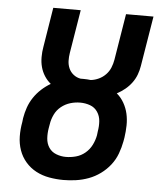

<svg xmlns="http://www.w3.org/2000/svg" viewBox="-53 -781 706 836"><g transform="rotate(5 300.0 -363.5)"><path d="M255 8Q224 8 193 2.5Q162 -3 135.5 -17Q109 -31 89.5 -53.5Q70 -76 60 -104.5Q50 -133 49.5 -164.5Q49 -196 55 -228L57 -245Q61 -269 69 -292Q77 -315 91 -336Q105 -357 123.5 -374Q142 -391 164 -404Q148 -417 136.5 -435Q125 -453 119.5 -473.5Q114 -494 114 -517Q114 -540 118 -562L146 -735H266L235 -546Q232 -528 232.5 -510.5Q233 -493 240 -477.5Q247 -462 260.5 -451.5Q274 -441 291 -438Q294 -438 297 -438Q300 -438 304 -438Q312 -438 320 -437.5Q328 -437 336 -436Q354 -438 371 -446Q388 -454 401 -467.5Q414 -481 421 -498Q428 -515 431 -533L464 -735H584L548 -516Q545 -497 538 -478Q531 -459 518.5 -442Q506 -425 489.5 -411.5Q473 -398 454 -388Q473 -372 485.5 -350Q498 -328 503.5 -303.5Q509 -279 508.5 -252.5Q508 -226 504 -199L501 -182Q496 -155 486 -128Q476 -101 458 -78Q440 -55 416 -37.5Q392 -20 365 -10Q338 0 310 4Q282 8 255 8ZM257 -93Q279 -93 301 -99Q323 -105 341 -120Q359 -135 369.5 -156Q380 -177 384 -199L386 -216Q390 -238 388.5 -260.5Q387 -283 375 -301Q363 -319 342.5 -326.5Q322 -334 299 -334Q277 -334 255.5 -327.5Q234 -321 216 -306.5Q198 -292 188 -271Q178 -250 175 -229L172 -212Q168 -189 169.5 -166.5Q171 -144 182.5 -126.5Q194 -109 214.5 -101Q235 -93 257 -93Z"/></g></svg>

Font: Zed Sans Extended
Style: Bold Italic
Weight: 700
Width: 7
Italic angle: -9°
Designer: Belleve Invis
Foundry: Belleve Invis
Version: Version 1.0.0; ttfautohint (v1.8.4)